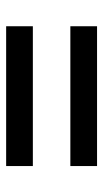

<svg xmlns="http://www.w3.org/2000/svg" viewBox="128 -626 343 640"><g transform="rotate(90 300.0 -305.5)"><path d="M67 -368V-457H533V-368ZM67 -154V-243H533V-154Z"/></g></svg>

Font: IBM Plex Sans Thai Looped Medium
Style: Regular
Weight: 500
Designer: Mike Abbink, Paul van der Laan, Pieter van Rosmalen, Ben Mitchell, Mark Frömberg
Foundry: Bold Monday
Version: Version 1.1